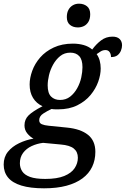

<svg xmlns="http://www.w3.org/2000/svg" viewBox="-59 -783 683 1043"><path d="M180 240Q106 240 57 225Q8 210 -15.5 181Q-39 152 -39 111Q-39 70 -16 41.5Q7 13 44.5 -5Q82 -23 123 -30Q104 -40 89 -58.5Q74 -77 74 -102Q74 -134 96 -156Q118 -178 172 -206Q139 -221 120.5 -251Q102 -281 102 -324Q102 -359 116 -398Q130 -437 159 -470.5Q188 -504 233 -525Q278 -546 337 -546Q368 -546 395 -538.5Q422 -531 442 -514Q463 -543 490 -563.5Q517 -584 552 -584Q578 -584 591 -571Q604 -558 604 -537Q604 -523 598 -508Q592 -493 579.5 -483Q567 -473 544 -473Q544 -489 536.5 -500Q529 -511 514 -511Q500 -511 488.5 -504Q477 -497 466 -489Q477 -474 482.5 -454Q488 -434 488 -411Q488 -377 474.5 -339Q461 -301 433 -267Q405 -233 361 -211Q317 -189 257 -189Q252 -189 245.5 -189Q239 -189 233 -189.5Q227 -190 221 -191Q199 -181 176.5 -166.5Q154 -152 154 -130Q154 -114 168.5 -108Q183 -102 205 -100L304 -90Q378 -83 418.5 -51Q459 -19 459 42Q459 87 441.5 123.5Q424 160 389 186Q354 212 302 226Q250 240 180 240ZM187 189Q251 189 290 173Q329 157 346.5 130.5Q364 104 364 74Q364 42 342 24Q320 6 271 2L175 -7Q142 -3 113 10.5Q84 24 66.5 47.5Q49 71 49 104Q49 128 61.5 147.5Q74 167 104 178Q134 189 187 189ZM267 -240Q299 -240 322 -258Q345 -276 360.5 -304Q376 -332 382.5 -362.5Q389 -393 389 -418Q389 -459 371.5 -478Q354 -497 323 -497Q291 -497 268 -478.5Q245 -460 229.5 -432Q214 -404 207 -374Q200 -344 200 -319Q200 -277 218.5 -258.5Q237 -240 267 -240ZM364 -634Q338 -634 321 -648Q304 -662 304 -690Q304 -713 312.5 -729Q321 -745 336 -754Q351 -763 370 -763Q396 -763 413.5 -749Q431 -735 431 -706Q431 -680 421 -664Q411 -648 396 -641Q381 -634 364 -634Z"/></svg>

Font: ET Text
Style: Italic
Weight: 470
Italic angle: -12°
Designer: Monotype Design Team
Foundry: Monotype Imaging Inc.
Version: Version 2.009